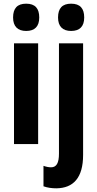

<svg xmlns="http://www.w3.org/2000/svg" viewBox="-20 -782 528 1042"><path d="M122 -762C74 -762 51 -737 51 -687C51 -639 76 -614 122 -614C169 -614 193 -639 193 -687C193 -736 171 -762 122 -762ZM295 -687C295 -639 320 -614 366 -614C413 -614 437 -639 437 -687C437 -736 415 -762 366 -762C318 -762 295 -737 295 -687ZM187 -547H56V0H187ZM286 240C378 239 431 183 431 59V-547H300V52C300 102 287 126 257 126C244 126 230 123 216 118V229C238 237 262 240 286 240Z"/></svg>

Font: Noto Sans Lao Looped ExtraCondensed
Style: Bold
Weight: 700
Width: 2
Designer: Mark Frömberg, Ben Mitchell
Foundry: The Fontpad Ltd
Version: Version 1.002